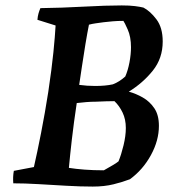

<svg xmlns="http://www.w3.org/2000/svg" viewBox="-20 -676 644 708"><path d="M322 12Q277 12 225 9Q173 6 122 3Q71 0 29 0Q27 -24 31 -46L105 -60Q117 -112 131.5 -186Q146 -260 158 -337Q171 -424 177 -484Q183 -544 185 -582L118 -603Q119 -616 122 -626.5Q125 -637 129 -646Q208 -647 289 -651.5Q370 -656 429 -656Q458 -656 477.5 -653.5Q497 -651 509 -648Q534 -635 557 -604.5Q580 -574 580 -523Q580 -461 543.5 -415.5Q507 -370 455 -338Q481 -331 506.5 -316.5Q532 -302 549 -277Q566 -252 566 -212Q566 -158 536.5 -104Q507 -50 459 -15Q433 -5 399 3.5Q365 12 322 12ZM331 -359Q369 -359 396 -365Q420 -374 442 -394Q452 -417 457.5 -446.5Q463 -476 463 -502Q463 -540 451 -567Q439 -594 435 -599Q415 -599 396.5 -597.5Q378 -596 362 -594Q347 -592 333 -590Q319 -588 308 -585Q302 -555 295 -513Q288 -471 282 -430Q276 -389 272 -363Q301 -359 331 -359ZM363 -48Q381 -58 396 -67Q411 -76 417 -81Q427 -105 435.5 -140Q444 -175 444 -204Q444 -236 432 -261Q420 -286 402 -303Q390 -303 372 -302.5Q354 -302 334 -301Q316 -301 298 -299.5Q280 -298 263 -296Q252 -223 245 -162Q238 -101 234 -57Q259 -53 292 -50.5Q325 -48 363 -48Z"/></svg>

Font: Labrada SemiBold
Style: Italic
Weight: 600
Italic angle: -7°
Designer: Mercedes Jáuregui
Foundry: Omnibus-Type Team
Version: Version 1.000; ttfautohint (v1.8.4.7-5d5b)